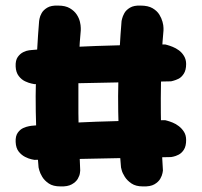

<svg xmlns="http://www.w3.org/2000/svg" viewBox="-20 -669 721 687"><path d="M491 -2Q466 -2 450.5 -12.5Q435 -23 426.5 -36.5Q418 -50 415.5 -60Q413 -70 413 -70Q409 -113 406.5 -164Q404 -215 403 -270Q402 -325 403.5 -381.5Q405 -438 408 -492Q411 -546 415 -594Q415 -594 417 -602.5Q419 -611 425 -622Q431 -633 445 -641.5Q459 -650 483 -649Q510 -649 526 -639.5Q542 -630 550 -617Q558 -604 561.5 -591Q565 -578 565 -569Q565 -560 565 -560Q561 -520 559 -471.5Q557 -423 556 -370.5Q555 -318 555.5 -264.5Q556 -211 558 -158.5Q560 -106 563 -59Q563 -59 561.5 -50Q560 -41 553.5 -29.5Q547 -18 532.5 -9.5Q518 -1 491 -2ZM196 -2Q170 -2 154.5 -12.5Q139 -23 131 -36.5Q123 -50 120.5 -60Q118 -70 118 -70Q114 -113 111.5 -164Q109 -215 108 -270Q107 -325 108.5 -381.5Q110 -438 113 -492Q116 -546 120 -594Q120 -594 121.5 -602.5Q123 -611 129 -622Q135 -633 149 -641.5Q163 -650 188 -649Q214 -649 230 -639.5Q246 -630 254.5 -617Q263 -604 266 -591Q269 -578 269 -569Q269 -560 269 -560Q265 -520 263 -471.5Q261 -423 260.5 -370.5Q260 -318 260.5 -264.5Q261 -211 263 -158.5Q265 -106 267 -59Q267 -59 266 -50Q265 -41 258.5 -29.5Q252 -18 237 -9.5Q222 -1 196 -2ZM103 -97Q103 -97 93 -99Q83 -101 70 -107.5Q57 -114 47 -126.5Q37 -139 36 -161Q35 -182 43.5 -194Q52 -206 63.5 -211Q75 -216 84 -217.5Q93 -219 93 -219Q203 -229 324.5 -233.5Q446 -238 571 -239Q571 -239 578.5 -237Q586 -235 597.5 -230.5Q609 -226 620 -217.5Q631 -209 638.5 -197Q646 -185 646 -168Q646 -146 638 -133.5Q630 -121 619 -115.5Q608 -110 600 -108.5Q592 -107 592 -107ZM103 -368Q103 -368 93 -370Q83 -372 70 -378Q57 -384 47 -397Q37 -410 36 -431Q35 -453 43.5 -465Q52 -477 63.5 -482.5Q75 -488 84 -489Q93 -490 93 -490Q203 -500 324.5 -504.5Q446 -509 571 -510Q571 -510 578.5 -508Q586 -506 597.5 -501.5Q609 -497 620 -489Q631 -481 638.5 -468.5Q646 -456 646 -440Q646 -418 637.5 -405Q629 -392 618.5 -387Q608 -382 600 -380Q592 -378 592 -378Z"/></svg>

Font: Sour Gummy Black
Style: Bold
Weight: 700
Version: Version 1.000